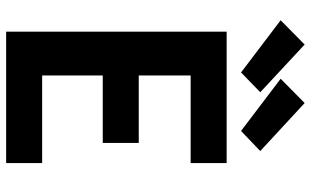

<svg xmlns="http://www.w3.org/2000/svg" viewBox="-218 -818 1035 640"><g transform="rotate(90 300.0 -497.5)"><path d="M85 0V-735H523V-615H231V-442H456V-322H231V-120H523V0ZM416 -783 242 -915 323 -995 483 -847ZM221 -783 47 -915 128 -995 287 -847Z"/></g></svg>

Font: Iosevka Heavy Extended
Style: Regular
Weight: 900
Width: 7
Monospace: yes
Designer: Belleve Invis
Foundry: Belleve Invis
Version: Version 32.5.0; ttfautohint (v1.8.4)